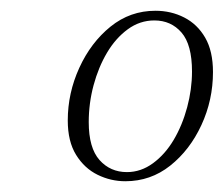

<svg xmlns="http://www.w3.org/2000/svg" viewBox="-20 -757 416 357"><path d="M213 -420Q186 -420 161.5 -432Q137 -444 121.5 -469Q106 -494 106 -533Q106 -584 127.5 -631Q149 -678 185.5 -707.5Q222 -737 269 -737Q298 -737 322.5 -724.5Q347 -712 361.5 -687Q376 -662 376 -623Q376 -571 354.5 -524.5Q333 -478 296.5 -449Q260 -420 213 -420ZM216 -437Q242 -437 264.5 -453.5Q287 -470 303 -497Q319 -524 328 -557.5Q337 -591 337 -624Q337 -674 317.5 -696.5Q298 -719 267 -719Q240 -719 217.5 -702.5Q195 -686 179 -659Q163 -632 154 -598.5Q145 -565 145 -530Q145 -482 165 -459.5Q185 -437 216 -437Z"/></svg>

Font: Source Serif 4 36pt Light
Style: Italic
Weight: 300
Italic angle: -12°
Designer: Frank Grießhammer
Foundry: Adobe Systems Incorporated
Version: Version 4.004;hotconv 1.0.116;makeotfexe 2.5.65601